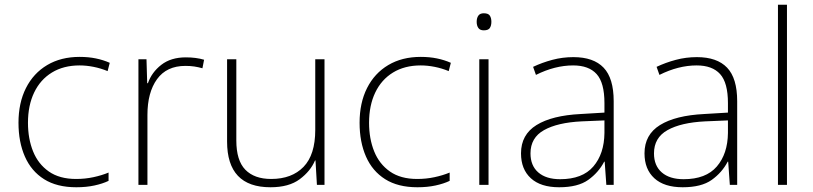

<svg xmlns="http://www.w3.org/2000/svg" viewBox="-20 -780 3429 810"><path d="M302 10Q220 10 166 -24Q112 -58 85 -119.5Q58 -181 58 -262Q58 -346 89.5 -408.5Q121 -471 179 -505.5Q237 -540 316 -540Q353 -540 384.5 -533.5Q416 -527 443 -515L434 -480Q405 -492 374.5 -498Q344 -504 316 -504Q248 -504 199 -474Q150 -444 124 -389.5Q98 -335 98 -262Q98 -195 119.5 -141.5Q141 -88 186 -56.5Q231 -25 301 -25Q339 -25 374 -32.5Q409 -40 438 -52V-17Q413 -5 378.5 2.5Q344 10 302 10Z M764 -538Q786 -538 805 -535.5Q824 -533 841 -528L834 -492Q816 -497 799.5 -499.5Q783 -502 762 -502Q683 -502 642.5 -446Q602 -390 602 -295V0H564V-530H598L601 -429H604Q620 -475 660.5 -506.5Q701 -538 764 -538Z M1349 -530V0H1317L1311 -103H1309Q1290 -58 1244.5 -24Q1199 10 1121 10Q938 10 938 -183V-530H977V-187Q977 -103 1015 -64Q1053 -25 1124 -25Q1211 -25 1260.5 -76Q1310 -127 1310 -232V-530Z M1741 10Q1659 10 1605 -24Q1551 -58 1524 -119.5Q1497 -181 1497 -262Q1497 -346 1528.5 -408.5Q1560 -471 1618 -505.5Q1676 -540 1755 -540Q1792 -540 1823.5 -533.5Q1855 -527 1882 -515L1873 -480Q1844 -492 1813.5 -498Q1783 -504 1755 -504Q1687 -504 1638 -474Q1589 -444 1563 -389.5Q1537 -335 1537 -262Q1537 -195 1558.5 -141.5Q1580 -88 1625 -56.5Q1670 -25 1740 -25Q1778 -25 1813 -32.5Q1848 -40 1877 -52V-17Q1852 -5 1817.5 2.5Q1783 10 1741 10Z M2021 -724Q2040 -724 2046.5 -714Q2053 -704 2053 -688Q2053 -672 2046.5 -662Q2040 -652 2021 -652Q2005 -652 1998 -662Q1991 -672 1991 -688Q1991 -704 1998 -714Q2005 -724 2021 -724ZM2041 -530V0H2002V-530Z M2399 -539Q2484 -539 2526.5 -494.5Q2569 -450 2569 -353V0H2538L2531 -98H2529Q2505 -52 2461.5 -21Q2418 10 2339 10Q2261 10 2219.5 -28Q2178 -66 2178 -133Q2178 -212 2243.5 -252.5Q2309 -293 2430 -299L2530 -305V-345Q2530 -431 2497 -467.5Q2464 -504 2398 -504Q2321 -504 2241 -464L2229 -498Q2267 -516 2310 -527.5Q2353 -539 2399 -539ZM2434 -268Q2332 -263 2275 -231Q2218 -199 2218 -133Q2218 -81 2251 -52.5Q2284 -24 2343 -24Q2437 -24 2483 -77.5Q2529 -131 2530 -219V-272Z M2920 -539Q3005 -539 3047.5 -494.5Q3090 -450 3090 -353V0H3059L3052 -98H3050Q3026 -52 2982.5 -21Q2939 10 2860 10Q2782 10 2740.5 -28Q2699 -66 2699 -133Q2699 -212 2764.5 -252.5Q2830 -293 2951 -299L3051 -305V-345Q3051 -431 3018 -467.5Q2985 -504 2919 -504Q2842 -504 2762 -464L2750 -498Q2788 -516 2831 -527.5Q2874 -539 2920 -539ZM2955 -268Q2853 -263 2796 -231Q2739 -199 2739 -133Q2739 -81 2772 -52.5Q2805 -24 2864 -24Q2958 -24 3004 -77.5Q3050 -131 3051 -219V-272Z M3300 0H3262V-760H3300Z"/></svg>

Font: Noto Sans ExtraLight
Style: Regular
Weight: 200
Designer: Monotype Design Team
Foundry: Monotype Imaging Inc.
Version: Version 2.007